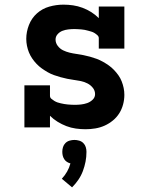

<svg xmlns="http://www.w3.org/2000/svg" viewBox="-20 -548 640 826"><path d="M348 8Q327 8 306 5Q285 2 265.5 -5.5Q246 -13 228 -24Q210 -35 195 -50V0H85V-181H195V-136Q195 -128 201 -123Q207 -118 213.5 -114Q220 -110 227 -107.5Q234 -105 241.5 -103.5Q249 -102 256.5 -100.5Q264 -99 271.5 -98.5Q279 -98 286.5 -97.5Q294 -97 301 -97Q315 -97 328.5 -98.5Q342 -100 355 -104.5Q368 -109 378.5 -119Q389 -129 389 -143Q389 -158 379.5 -170Q370 -182 356.5 -189Q343 -196 328.5 -199Q314 -202 299 -204Q284 -206 269.5 -209Q255 -212 240.5 -216Q226 -220 212 -225Q198 -230 185 -237.5Q172 -245 160 -253.5Q148 -262 137.5 -273Q127 -284 118.5 -296.5Q110 -309 104.5 -322.5Q99 -336 96 -351Q93 -366 93 -381Q93 -411 104.5 -440.5Q116 -470 139 -490.5Q162 -511 192 -519.5Q222 -528 253 -528Q274 -528 294.5 -525Q315 -522 335 -514.5Q355 -507 372.5 -496Q390 -485 405 -470V-520H515V-339H405V-384Q405 -391 399 -396.5Q393 -402 386.5 -406Q380 -410 373 -412Q366 -414 359 -416Q352 -418 344.5 -419.5Q337 -421 329.5 -421.5Q322 -422 314.5 -422.5Q307 -423 300 -423Q287 -423 274 -421.5Q261 -420 249 -415.5Q237 -411 228 -401Q219 -391 219 -378Q219 -363 228.5 -350.5Q238 -338 251.5 -331.5Q265 -325 279.5 -321.5Q294 -318 308.5 -316Q323 -314 338 -311Q353 -308 367.5 -304Q382 -300 395.5 -295Q409 -290 422.5 -282.5Q436 -275 448 -266.5Q460 -258 470.5 -247Q481 -236 489.5 -224Q498 -212 503.5 -198Q509 -184 512 -169.5Q515 -155 515 -140Q515 -119 509.5 -98.5Q504 -78 493 -60.5Q482 -43 465.5 -29.5Q449 -16 430 -7.5Q411 1 390 4.5Q369 8 348 8ZM290 258 246 221Q259 207 268.5 190.5Q278 174 283 155Q275 153 268 148.5Q261 144 256.5 137Q252 130 250 122Q248 114 248 105Q248 95 251 85Q254 75 261.5 67.5Q269 60 279.5 57Q290 54 300 54Q310 54 320.5 57Q331 60 338.5 67.5Q346 75 349 85Q352 95 352 105Q352 127 348 147.5Q344 168 336.5 188Q329 208 317 225.5Q305 243 290 258Z"/></svg>

Font: Iosevka Etoile Extrabold
Style: Regular
Weight: 800
Designer: Belleve Invis
Foundry: Belleve Invis
Version: Version 22.1.2; ttfautohint (v1.8.4)